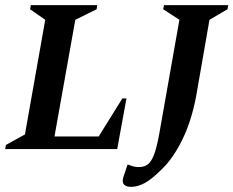

<svg xmlns="http://www.w3.org/2000/svg" viewBox="-27 -580 908 747"><path d="M-7 0 -4 -16 70 -57 149 -503 90 -544 93 -560H351L349 -544L266 -503L185 -49H357L449 -197H465L429 0ZM483 147Q464 147 455.5 138Q447 129 453 109L469 61H474Q485 66 494 68Q503 70 514 70Q532 70 546 61Q560 52 571 25Q582 -2 592 -56L671 -503L608 -544L611 -560H861L858 -544L788 -503L736 -205Q718 -110 683 -38Q648 34 604 77Q563 118 535.5 132.5Q508 147 483 147Z"/></svg>

Font: Spectral SC SemiBold
Style: Italic
Weight: 600
Italic angle: -10°
Designer: Jean-Baptiste Levee
Foundry: Production Type
Version: Version 2.001